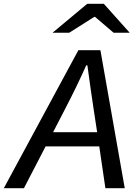

<svg xmlns="http://www.w3.org/2000/svg" viewBox="-66 -982 725 1002"><path d="M343 -720H458L585 0H484L452 -218H172L59 0H-46ZM389 -962H476L611 -811H527L430 -894H426L295 -811H208ZM441 -292 423 -410 407 -519Q394 -611 390 -641H384Q336 -533 272 -410L211 -292Z"/></svg>

Font: Nebula Sans Medium
Style: Regular
Weight: 500
Italic angle: -9°
Designer: Paul D. Hunt for Adobe (as Source Sans)
Foundry: Nebula Entertainment & Broadcasting LLC
Version: Version 1.010